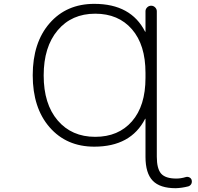

<svg xmlns="http://www.w3.org/2000/svg" viewBox="-20 -784 1040 1011"><path d="M746.1 -374V-400.4Q746.1 -547.9 674.8 -629.9Q603.5 -711.9 481.4 -711.9Q357.4 -711.9 283.7 -624.5Q210 -537.1 210 -386.7Q210 -236.3 283.7 -149.9Q357.4 -63.5 481.4 -63.5Q603.5 -63.5 674.8 -145Q746.1 -226.6 746.1 -374ZM746.1 -158.2Q746.1 -158.2 745.1 -158.7Q744.1 -159.2 744.1 -158.2Q668.9 -11.7 476.6 -11.7Q330.1 -11.7 241.2 -113.8Q152.3 -215.8 152.3 -387.7Q152.3 -559.6 241.2 -661.6Q330.1 -763.7 476.6 -763.7Q669.9 -763.7 744.1 -617.2Q744.1 -616.2 745.1 -616.7Q746.1 -617.2 746.1 -617.2V-724.6Q746.1 -736.3 754.9 -745.1Q763.7 -753.9 775.9 -753.9Q788.1 -753.9 796.9 -745.1Q805.7 -736.3 805.7 -724.6V41Q805.7 104.5 828.6 130.4Q851.6 156.2 908.2 156.2Q932.6 156.2 958 148.4Q967.8 145.5 977.1 149.9Q986.3 154.3 989.3 164.1Q990.2 168 990.2 171.9Q990.2 178.7 987.3 184.6Q981.4 194.3 971.7 197.3Q937.5 206.1 905.3 207Q822.3 207 784.2 167.5Q746.1 127.9 746.1 42Z"/></svg>

Font: Gen Jyuu Gothic L Monospace Light
Style: Regular
Weight: 300
Designer: [Source Han Sans]
Ryoko NISHIZUKA  (kana & ideographs); Paul D. Hunt (Latin, Greek & Cyrillic); Wenlong ZHANG  (bopomofo
Version: Version 1.002.20150607